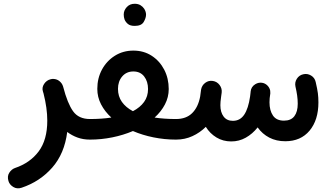

<svg xmlns="http://www.w3.org/2000/svg" viewBox="-20 -715 1770 1029"><path d="M210.4 -223.6Q203.1 -245.1 216.3 -265.1Q229.5 -285.2 252 -290.5Q259.8 -292.5 267.1 -292Q285.6 -291 299.1 -279.8Q312.5 -268.6 317.4 -253.4Q318.4 -251.5 318.8 -249Q341.8 -160.6 371.6 -118.9Q401.4 -77.1 461.9 -77.1H462.4Q485.4 -77.1 501.5 -61Q517.6 -44.9 517.6 -22Q517.6 0.5 501.5 16.8Q485.4 33.2 462.4 33.2H461.9Q425.8 33.2 395.5 22.2Q365.2 11.2 340.3 -7.8Q325.7 108.4 259.8 183.3Q193.8 258.3 96.2 291Q71.3 299.3 51.3 287.1Q31.2 274.9 25.4 255.4Q17.6 229.5 29.8 210.7Q42 191.9 60.1 185.5Q141.1 158.2 187.3 96.4Q233.4 34.7 233.4 -68.4Q233.4 -134.8 213.4 -213.9Q211.9 -218.8 210.4 -223.6Z M407.2 -22Q407.2 -44.9 423.6 -61Q439.9 -77.1 462.4 -77.1Q524.9 -77.1 576.7 -85Q541.5 -117.2 521.5 -156Q501.5 -194.8 501.5 -238.8Q501.5 -295.9 526.6 -342.3Q551.8 -388.7 595.7 -416.3Q639.6 -443.8 694.8 -443.8Q750.5 -443.8 793.2 -416Q835.9 -388.2 860.1 -341.6Q884.3 -294.9 884.3 -237.8Q884.3 -194.3 864 -155.5Q843.8 -116.7 808.6 -85Q859.9 -77.1 922.9 -77.1H923.3Q946.3 -77.1 962.4 -61Q978.5 -44.9 978.5 -22Q978.5 0.5 962.4 16.8Q946.3 33.2 923.3 33.2H922.9Q861.8 33.2 802.7 21.2Q743.7 9.3 692.4 -12.7Q640.6 9.3 581.8 21.2Q522.9 33.2 462.4 33.2Q439.9 33.2 423.6 16.8Q407.2 0.5 407.2 -22ZM612.3 -238.8Q612.3 -198.7 633.3 -168.9Q654.3 -139.2 692.4 -119.1Q731 -139.2 752.2 -168.7Q773.4 -198.2 773.4 -237.8Q773.4 -278.3 752.7 -305.2Q731.9 -332 694.8 -332Q657.7 -332 635 -305.4Q612.3 -278.8 612.3 -238.8ZM643.1 -637.2Q643.1 -659.2 659.4 -677Q675.8 -694.8 701.7 -694.8Q720.2 -694.8 732.9 -687Q745.6 -679.2 752.9 -668Q762.7 -651.9 762.7 -636.7Q762.7 -618.7 750.2 -597.4Q737.8 -576.2 702.1 -576.2Q677.7 -576.2 665.3 -586.7Q652.8 -597.2 647.5 -610.8Q643.1 -623.5 643.1 -637.2Z M868.2 -22Q868.2 -44.9 884.3 -61Q900.4 -77.1 923.3 -77.1Q978 -77.1 1010 -108.9Q1042 -140.6 1052.7 -197.3Q1054.7 -211.4 1057.6 -234.4Q1061.5 -257.3 1079.8 -271Q1098.1 -284.7 1120.6 -281.2Q1143.1 -277.8 1157 -259.3Q1170.9 -240.7 1168 -217.8Q1167.5 -213.9 1167 -210.9Q1166 -203.6 1165 -196.3Q1162.6 -179.7 1161.9 -169.9Q1161.1 -160.2 1161.1 -150.9Q1161.1 -113.3 1178.5 -90.3Q1195.8 -67.4 1228 -67.4Q1266.6 -67.4 1288.8 -100.3Q1311 -133.3 1320.3 -197.8Q1321.3 -209.5 1323.2 -222.2V-224.1Q1325.7 -250 1348.1 -263.7Q1348.1 -264.2 1348.6 -264.2Q1348.6 -264.2 1349.1 -264.2Q1365.2 -273.9 1383.8 -271.5Q1400.9 -269 1413.1 -256.8Q1425.3 -244.6 1428.2 -228.5Q1428.2 -228 1428.2 -227.5Q1428.2 -227.5 1428.2 -227.1Q1429.2 -220.7 1428.7 -214.4Q1427.2 -201.2 1425.3 -188.5Q1424.3 -176.8 1424.3 -166.5Q1424.3 -123 1442.9 -95.7Q1461.4 -68.4 1502 -68.4Q1539.6 -68.4 1557.6 -92.3Q1575.7 -116.2 1575.7 -159.2Q1575.7 -180.7 1572.5 -203.4Q1569.3 -226.1 1563.5 -251Q1558.6 -273.4 1570.8 -292.7Q1583 -312 1605 -316.9Q1627 -322.3 1647 -310.3Q1667 -298.3 1671.9 -275.4Q1680.7 -237.8 1683.6 -215.3Q1686.5 -192.9 1686.5 -166Q1686.5 -71.8 1639.2 -14.9Q1591.8 42 1508.8 42Q1460.9 42 1423.3 22.5Q1385.7 2.9 1360.8 -32.2Q1333 2.9 1297.1 22.9Q1261.2 43 1219.2 43Q1175.3 43 1140.1 21.7Q1105 0.5 1083 -35.2Q1051.8 -3.9 1011.2 14.6Q970.7 33.2 923.3 33.2Q900.9 33.2 884.5 16.8Q868.2 0.5 868.2 -22Z"/></svg>

Font: Mikhak SemiBold
Style: Regular
Weight: 600
Designer: Amin Abedi
Version: Version 3.3